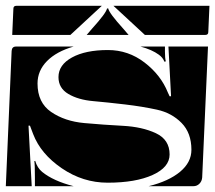

<svg xmlns="http://www.w3.org/2000/svg" viewBox="-20 -650 740 660"><path d="M0 -10 20 -475Q21 -490 35 -490H233Q174 -473 141.5 -440Q109 -407 109 -363Q109 -297 156 -265Q203 -233 269.5 -227Q336 -221 402.5 -217.5Q469 -214 516 -192Q563 -170 563 -119Q563 -75 504.5 -48.5Q446 -22 350 -22Q265 -22 192.5 -71.5Q120 -121 94 -189L83 -218H78L89 -10ZM181 -385Q181 -427 227.5 -452.5Q274 -478 351 -478Q421 -478 477 -435Q533 -392 557 -332L563 -319H568L559 -490H695L675 -40Q674 -27 665.5 -18.5Q657 -10 645 -10H491Q560 -27 599 -59.5Q638 -92 638 -135Q638 -193 604 -227.5Q570 -262 519.5 -273Q469 -284 409.5 -291Q350 -298 299.5 -302.5Q249 -307 215 -327Q181 -347 181 -385ZM98 -96 101 -97Q108 -73 125 -59Q163 -28 233 -10H100V-38Q100 -86 98 -96ZM463 -490H547V-472Q547 -450 550 -439L545 -438Q540 -452 526 -462Q503 -479 463 -490ZM22 -530 26 -620Q26 -630 36 -630H330L222 -530ZM278 -530 296 -551Q345 -605 348 -621H352Q355 -605 404 -551L422 -530ZM370 -630H700L696 -540Q696 -530 686 -530H478Z"/></svg>

Font: PrimecolorCV1
Style: Medium
Weight: 500
Designer: gluk
Foundry: gluk
Version: Version 0.672